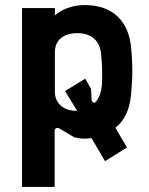

<svg xmlns="http://www.w3.org/2000/svg" viewBox="-20 -539 590 759"><path d="M67 200H196V-21C196 -32 205 -37 217 -30L274 4C288 7 298 9 315 9C324 9 334 8 342 7L395 98L482 44L436 -34C473 -62 493 -108 498 -165C501 -201 503 -228 503 -255C503 -286 502 -315 498 -353C488 -455 426 -519 315 -519C265 -519 222 -501 197 -478V-507H67ZM278 -101C228 -102 197 -134 197 -175V-333C197 -379 229 -408 286 -408C346 -408 374 -373 379 -331C384 -289 385 -245 383 -204C381 -180 374 -156 361 -139C354 -128 343 -133 342 -145L340 -187L317 -228L237 -179L285 -101Z"/></svg>

Font: Finlandica SemiBold
Style: Regular
Weight: 600
Designer: Niklas Ekholm, Juho Hiilivirta, Jaakko Suomalainen
Foundry: Helsinki Type Studio
Version: Version 2.000;Glyphs 3.2 (3202)